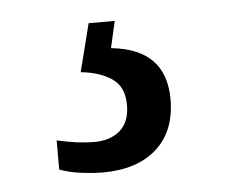

<svg xmlns="http://www.w3.org/2000/svg" viewBox="-32 -44 371 315"><g transform="rotate(-5 153.5 114.0)"><path d="M126 237Q111 237 91 234.5Q71 232 55 226V178Q90 186 116 186Q143 186 159 172Q175 158 175 130Q175 100 155 86.5Q135 73 104 70L124 -9H167L157 35Q247 44 247 127Q247 179 215 208Q183 237 126 237Z"/></g></svg>

Font: Noto Serif Tamil SemiCondensed
Style: Italic
Weight: 400
Width: 4
Italic angle: -12°
Designer: Indian Type Foundry, Tom Grace, and the Monotype Design Team
Foundry: Monotype Imaging Inc.
Version: Version 2.003; ttfautohint (v1.8.4.7-5d5b)